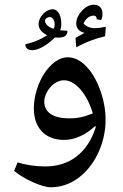

<svg xmlns="http://www.w3.org/2000/svg" viewBox="-20 -726 518 811"><path d="M302 -526C343 -548 372 -560 424 -573L427 -613C408 -609 393 -607 381 -607C360 -607 344 -614 333 -627C341 -646 357 -660 376 -660C383 -660 388 -655 388 -649V-645L407 -641C411 -649 413 -657 413 -666C413 -692 400 -706 375 -706C341 -706 302 -664 302 -627C302 -606 314 -593 337 -587L299 -566ZM116 -514C142 -514 178 -534 212 -568L223 -567C252 -567 264 -574 265 -596L234 -598C237 -606 239 -614 239 -622C239 -646 235 -663 226 -674C220 -682 212 -687 202 -687C175 -687 143 -656 143 -624C143 -604 156 -589 179 -577C153 -560 123 -547 87 -539C87 -523 98 -514 116 -514ZM206 -604C182 -613 170 -625 170 -639C170 -646 180 -654 190 -654C203 -654 211 -639 211 -621C211 -617 210 -613 208 -608ZM194 65C235 65 273 53 309 27C380 -24 426 -122 426 -219C426 -260 419 -302 403 -346C371 -433 320 -484 266 -484C243 -484 220 -473 198 -453C153 -411 123 -337 123 -267C123 -186 171 -135 250 -135C297 -135 344 -157 383 -195L384 -187C350 -81 274 -23 172 -23C130 -23 90 -29 54 -40L40 -4C80 30 157 65 194 65ZM273 -226C205 -226 167 -251 167 -297C167 -308 170 -321 177 -334C192 -365 221 -387 250 -387C265 -387 279 -382 294 -372C327 -349 357 -301 372 -247C329 -230 305 -226 273 -226Z"/></svg>

Font: Noto Naskh Arabic UI Medium
Style: Regular
Weight: 500
Designer: Monotype Design Team, David Williams, Mohamad Dakak and Nizar Qandah
Foundry: Monotype Imaging Inc.
Version: Version 2.014